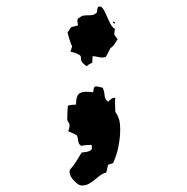

<svg xmlns="http://www.w3.org/2000/svg" viewBox="-20 -485 577 591"><path d="M275 -219Q280 -219 285.5 -217.5Q291 -216 296 -215Q301 -205 302 -191.5Q303 -178 313 -172Q318 -177 322.5 -180.5Q327 -184 335 -184Q334 -179 334 -169Q334 -162 334.5 -155Q335 -148 335 -141Q344 -127 347 -115.5Q350 -104 350 -87Q350 -61 344.5 -33.5Q339 -6 328 17L313 22Q311 28 310 34Q309 40 307 46Q296 49 287.5 55.5Q279 62 270.5 69Q262 76 253 81Q244 86 232 86Q226 86 219.5 81.5Q213 77 207 70.5Q201 64 197.5 57Q194 50 194 44L195 38Q207 24 214.5 12Q222 0 231 -15Q234 -16 239.5 -16.5Q245 -17 250.5 -18.5Q256 -20 259.5 -22.5Q263 -25 263 -30L262 -39Q254 -39 246.5 -38.5Q239 -38 231 -36Q222 -40 221 -50Q220 -60 217 -68Q211 -72 204 -75Q197 -78 190 -81Q192 -86 193 -90Q194 -94 194 -99Q194 -105 190.5 -109Q187 -113 187 -119Q187 -130 187.5 -139.5Q188 -149 189 -160Q202 -163 214 -163Q214 -193 227 -199Q240 -205 267 -201Q267 -205 268.5 -212Q270 -219 275 -219ZM275 -444Q278 -445 278.5 -448.5Q279 -452 279.5 -455.5Q280 -459 281 -462Q282 -465 287 -465Q293 -465 298.5 -456Q304 -447 309 -435Q314 -423 320 -411.5Q326 -400 334 -396Q333 -392 332.5 -389Q332 -386 332 -382V-378L342 -364Q337 -357 332.5 -349.5Q328 -342 320 -337L306 -310Q300 -308 295 -308Q287 -308 280 -310Q273 -312 265 -312L264 -292Q259 -290 255 -287.5Q251 -285 247 -281Q237 -288 233 -293Q229 -298 229 -309Q229 -313 225 -315.5Q221 -318 215.5 -320.5Q210 -323 205 -324Q200 -325 197 -326L202 -342Q192 -365 188 -386Q192 -390 194 -394Q196 -398 200 -402Q205 -403 210 -404Q215 -405 220 -407L218 -421L220 -428Q231 -436 237 -437Q243 -438 256 -438Q269 -438 275 -444ZM327 -416 328 -419 335 -415 332 -412Z"/></svg>

Font: ErikasBuero
Style: Regular
Weight: 400
Designer: Peter Wiegel
Foundry: Peter Wiegel
Version: Version 1.006